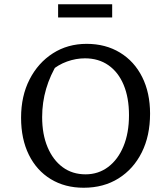

<svg xmlns="http://www.w3.org/2000/svg" viewBox="-20 -873 784 902"><path d="M373 9Q285 9 218.5 -31.5Q152 -72 115.5 -146Q79 -220 79 -320Q79 -422 119 -500Q159 -578 228.5 -622.5Q298 -667 387 -667Q476 -667 543.5 -626Q611 -585 648 -511Q685 -437 685 -339Q685 -235 646 -157Q607 -79 537 -35Q467 9 373 9ZM382 -54Q442 -54 488 -88.5Q534 -123 560 -185.5Q586 -248 586 -332Q586 -414 561 -474Q536 -534 489.5 -566.5Q443 -599 379 -599Q337 -599 295 -584Q253 -569 217 -538L253 -580Q178 -460 178 -323Q178 -242 203.5 -181.5Q229 -121 274.5 -87.5Q320 -54 382 -54ZM253 -791V-853H507V-791Z"/></svg>

Font: Piazzolla Thin Medium
Style: Regular
Weight: 500
Version: Version 2.005